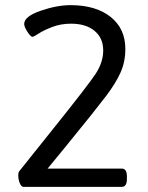

<svg xmlns="http://www.w3.org/2000/svg" viewBox="-20 -726 575 746"><path d="M473 -41V-30Q473 0 453 0H71Q63 0 57 -14Q51 -28 51 -44Q51 -57 55 -61Q98 -115 167 -201Q322 -394 351.5 -439Q381 -484 381 -530Q381 -578 347.5 -606Q314 -634 256 -634Q216 -634 182.5 -621Q149 -608 130 -595.5Q111 -583 106 -583Q99 -583 86.5 -602.5Q74 -622 74 -633Q74 -662 137.5 -684Q201 -706 254 -706Q352 -706 409.5 -660.5Q467 -615 467 -536Q467 -486 448.5 -444.5Q430 -403 391.5 -352Q353 -301 238 -160L165 -71H453Q473 -71 473 -41Z"/></svg>

Font: mmAsap
Style: Regular
Weight: 400
Designer: Pablo Cosgaya
Foundry: Omnibus-Type
Version: Version 1.001